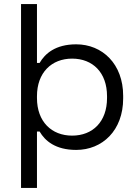

<svg xmlns="http://www.w3.org/2000/svg" viewBox="-20 -720 682 940"><path d="M83 200H161V-76H174C200 -31 251 14 353 14C481 14 583 -81 583 -238V-251C583 -407 481 -503 353 -503C251 -503 200 -457 174 -412H161V-700H83ZM161 -240V-249C161 -365 233 -433 333 -433C434 -433 504 -365 504 -249V-240C504 -124 434 -56 333 -56C233 -56 161 -124 161 -240Z"/></svg>

Font: Meta Space
Style: Regular
Weight: 400
Designer: Meta Pool / Florian Karsten
Foundry: Meta Pool / Florian Karsten
Version: Version 2.000;Glyphs 3.1.1 (3137)